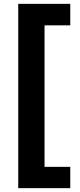

<svg xmlns="http://www.w3.org/2000/svg" viewBox="-20 -813 418 1000"><path d="M75 167V-793H346V-681H212V56H346V167Z"/></svg>

Font: Mona Sans
Style: Bold
Weight: 700
Designer: Deni Anggara
Foundry: GitHub
Version: Version 2.000;Glyphs 3.2.3 (3260)